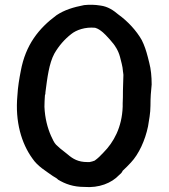

<svg xmlns="http://www.w3.org/2000/svg" viewBox="-20 -756 698 795"><path d="M52 -360C42 -252 69 -162 114 -100C136 -67 170 -48 199 -27C205 -23 212 -20 219 -14V-13C250 6 284 18 329 18C390 23 442 2 473 -31C478 -35 485 -41 488 -49C500 -60 511 -71 522 -83C555 -118 581 -175 593 -233C597 -259 603 -287 603 -318C603 -353 605 -378 608 -406C608 -439 605 -470 598 -496L592 -520C585 -547 578 -568 567 -590C545 -629 509 -668 470 -696C450 -713 427 -729 396 -733C371 -737 351 -737 330 -735H329C283 -726 247 -715 214 -693C141 -639 86 -571 66 -462C60 -431 54 -397 52 -360ZM164 -314C164 -332 165 -343 166 -361C169 -370 168 -373 168 -373C176 -435 183 -493 205 -534C224 -567 248 -594 275 -615C296 -632 333 -645 374 -641C387 -637 395 -631 406 -622C416 -614 454 -573 460 -559H461V-558C468 -546 473 -535 477 -520C481 -503 488 -481 489 -462V-461C490 -457 490 -453 491 -446C491 -429 489 -398 489 -379C489 -362 489 -345 488 -328V-314C485 -229 451 -167 408 -124C396 -111 386 -101 372 -91C367 -89 358 -86 351 -85H341C304 -85 282 -98 261 -116L246 -128C234 -137 223 -146 212 -157C204 -165 197 -181 191 -194C177 -226 166 -266 164 -314Z"/></svg>

Font: Hussar Pisanka
Style: Sbd
Weight: 600
Designer: Robert Jablonski
Foundry: Cannot Into Space Fonts
Version: Version 1.070